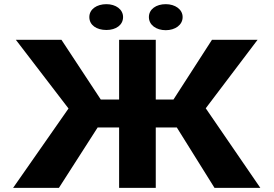

<svg xmlns="http://www.w3.org/2000/svg" viewBox="-20 -902 1315 922"><path d="M829 -290 1010 0H1230L968 -382L1217 -711H998L813 -424H728V-711H552V-424H464L275 -711H56L309 -381L43 0H263L449 -290H552V0H728V-290ZM491 -758C537 -758 571 -782 571 -820C571 -857 536 -882 491 -882C445 -882 409 -858 409 -820C409 -781 444 -758 491 -758ZM776 -757C821 -757 857 -782 857 -820C857 -857 821 -882 776 -882C730 -882 695 -858 695 -820C695 -782 730 -757 776 -757Z"/></svg>

Font: Asimov
Style: XWid
Weight: 500
Designer: Google
Version: Version 2.000980; 2014